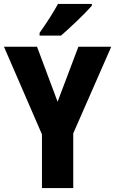

<svg xmlns="http://www.w3.org/2000/svg" viewBox="-20 -950 582 970"><path d="M444 -921V-930H273C249 -886 214 -832 180 -784V-770H288C337 -812 412 -884 444 -921ZM271 -436 167 -714H0L192 -271V0H350V-276L542 -714H376Z"/></svg>

Font: Noto Sans Myanmar UI Condensed ExtraBold
Style: Regular
Weight: 800
Width: 3
Designer: Monotype Design Team
Foundry: Monotype Imaging Inc.
Version: Version 2.103